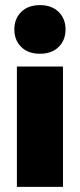

<svg xmlns="http://www.w3.org/2000/svg" viewBox="-20 -730 312 750"><path d="M46 0V-470H226V0ZM136 -520Q90 -520 63 -546.5Q36 -573 36 -615Q36 -657 63 -683.5Q90 -710 136 -710Q182 -710 209 -683.5Q236 -657 236 -615Q236 -573 209 -546.5Q182 -520 136 -520Z"/></svg>

Font: Gantari Black
Style: Regular
Weight: 900
Version: Version 1.000